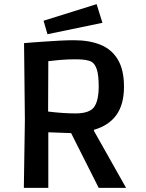

<svg xmlns="http://www.w3.org/2000/svg" viewBox="-20 -906 702 926"><path d="M95 0 100 -328 96 -698Q105 -699 132 -701Q159 -703 194.5 -705.5Q230 -708 268 -710Q306 -712 337 -712Q411 -712 465 -690Q519 -668 548.5 -618.5Q578 -569 578 -488Q578 -402 541 -351Q504 -300 433 -280V-275L588 0H456L323 -264L213 -268V0ZM344 -359Q412 -359 434 -390Q456 -421 456 -488Q456 -544 447 -571Q438 -598 423 -607Q402 -620 346 -620Q305 -620 270.5 -617Q236 -614 213 -611L212 -368Q244 -364 278.5 -361.5Q313 -359 344 -359ZM209 -741 190 -806 446 -886 474 -796Z"/></svg>

Font: Ruda
Style: Bold
Weight: 700
Designer: Mariela Monsalve and Angelina Sanchez
Foundry: Mariela Monsalve and Angelina Sanchez
Version: Version 2.000